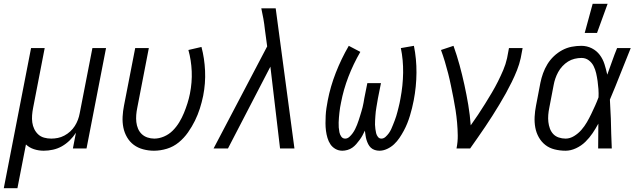

<svg xmlns="http://www.w3.org/2000/svg" viewBox="-47 -784 3367 1014"><path d="M-27 210 117 -530H189L128 -215Q124 -195 122.5 -175.5Q121 -156 123.5 -137.5Q126 -119 134 -102.5Q142 -86 155 -74Q168 -62 186 -57Q204 -52 224 -52Q241 -52 258.5 -55.5Q276 -59 293 -68Q310 -77 324 -90Q338 -103 348 -118.5Q358 -134 364.5 -151.5Q371 -169 374 -186L441 -530H513L410 0H338L354 -83Q340 -61 321 -42.5Q302 -24 280 -11.5Q258 1 233 6.5Q208 12 184 12Q157 12 132.5 4Q108 -4 90 -21L45 210Z M766 12Q737 12 709 4.5Q681 -3 659.5 -19Q638 -35 624 -59Q610 -83 604.5 -110.5Q599 -138 600.5 -167.5Q602 -197 608 -227L667 -530H739L678 -215Q674 -196 672.5 -177Q671 -158 673 -139.5Q675 -121 682 -104.5Q689 -88 701.5 -76Q714 -64 731.5 -58Q749 -52 768 -52Q793 -52 819 -63Q845 -74 865 -94Q885 -114 899.5 -138Q914 -162 924.5 -187.5Q935 -213 943 -238.5Q951 -264 956 -289Q968 -349 965.5 -407.5Q963 -466 948 -520L1017 -536Q1033 -476 1036 -410Q1039 -344 1026 -278Q1019 -244 1008.5 -211Q998 -178 982.5 -146.5Q967 -115 946 -85Q925 -55 897 -32Q869 -9 834.5 1.5Q800 12 766 12Z M1157 0H1081L1364 -539L1352 -628Q1349 -657 1344 -685Q1339 -713 1333 -740H1409L1508 0H1432L1381 -432Z M1957 12Q1944 12 1932 8Q1920 4 1911.5 -4Q1903 -12 1897.5 -23Q1892 -34 1888.5 -45.5Q1885 -57 1883.5 -69Q1882 -81 1880 -94Q1874 -81 1867.5 -69Q1861 -57 1852.5 -45.5Q1844 -34 1834.5 -23Q1825 -12 1813.5 -4Q1802 4 1788 8Q1774 12 1761 12Q1741 12 1724.5 2.5Q1708 -7 1698 -22Q1688 -37 1682.5 -55.5Q1677 -74 1674.5 -93.5Q1672 -113 1672 -133Q1672 -153 1673 -173Q1674 -193 1677 -213Q1680 -233 1684 -254Q1698 -327 1726.5 -400Q1755 -473 1795 -542L1856 -510Q1819 -446 1793 -378.5Q1767 -311 1754 -242Q1751 -229 1749 -215.5Q1747 -202 1745.5 -189Q1744 -176 1743 -163Q1742 -150 1741.5 -137Q1741 -124 1742 -111Q1743 -98 1745.5 -85.5Q1748 -73 1755.5 -62.5Q1763 -52 1776 -52Q1788 -52 1798 -61Q1808 -70 1815.5 -80.5Q1823 -91 1828.5 -102Q1834 -113 1838.5 -124.5Q1843 -136 1847 -148Q1851 -160 1854.5 -171.5Q1858 -183 1861.5 -194.5Q1865 -206 1868 -218Q1871 -230 1873 -241.5Q1875 -253 1877 -265L1893 -345H1965L1949 -265Q1947 -253 1945 -241.5Q1943 -230 1941 -218Q1939 -206 1937.5 -194.5Q1936 -183 1935.5 -171.5Q1935 -160 1934 -148.5Q1933 -137 1933.5 -125.5Q1934 -114 1935.5 -102.5Q1937 -91 1939.5 -80.5Q1942 -70 1949 -61Q1956 -52 1967 -52Q1979 -52 1989 -61Q1999 -70 2006.5 -80.5Q2014 -91 2019 -102Q2024 -113 2028.5 -124.5Q2033 -136 2037.5 -147.5Q2042 -159 2045.5 -170.5Q2049 -182 2052 -193.5Q2055 -205 2058 -217Q2061 -229 2063.5 -240.5Q2066 -252 2068 -264Q2081 -332 2082 -399.5Q2083 -467 2070 -530L2139 -542Q2153 -473 2152.5 -400Q2152 -327 2138 -254Q2134 -233 2129 -213Q2124 -193 2118 -173Q2112 -153 2104 -133Q2096 -113 2085.5 -93.5Q2075 -74 2062.5 -55.5Q2050 -37 2034 -22Q2018 -7 1997.5 2.5Q1977 12 1957 12Z M2364 0Q2371 -35 2370.5 -69Q2370 -103 2367 -136.5Q2364 -170 2359 -202.5Q2354 -235 2347.5 -267.5Q2341 -300 2334.5 -332Q2328 -364 2320 -395.5Q2312 -427 2302.5 -458.5Q2293 -490 2282 -520L2348 -542Q2366 -492 2380 -440.5Q2394 -389 2405.5 -336.5Q2417 -284 2426 -230.5Q2435 -177 2439 -122Q2459 -150 2478 -178.5Q2497 -207 2515 -236Q2533 -265 2550.5 -294.5Q2568 -324 2583 -354Q2598 -384 2611 -414.5Q2624 -445 2631 -477L2641 -530H2713L2703 -477Q2696 -445 2683.5 -413.5Q2671 -382 2656 -351.5Q2641 -321 2624.5 -291Q2608 -261 2590 -231.5Q2572 -202 2553.5 -172.5Q2535 -143 2515.5 -114.5Q2496 -86 2476 -57Q2456 -28 2436 0Z M2940 12Q2910 12 2882 5Q2854 -2 2833 -18.5Q2812 -35 2798.5 -59Q2785 -83 2780 -110.5Q2775 -138 2776.5 -167.5Q2778 -197 2784 -227L2807 -347Q2812 -372 2821 -397Q2830 -422 2844 -445Q2858 -468 2878 -487Q2898 -506 2922 -519Q2946 -532 2972 -537Q2998 -542 3023 -542Q3053 -542 3078.5 -529Q3104 -516 3120.5 -494Q3137 -472 3145.5 -445Q3154 -418 3160 -390L3161 -392Q3174 -427 3186 -461.5Q3198 -496 3212 -530H3284Q3256 -462 3229.5 -394Q3203 -326 3174 -258Q3176 -233 3176.5 -208Q3177 -183 3179 -158Q3180 -118 3181 -78.5Q3182 -39 3184 0H3112Q3112 -33 3112.5 -65.5Q3113 -98 3113 -131Q3099 -105 3082.5 -80.5Q3066 -56 3044.5 -35Q3023 -14 2995 -1Q2967 12 2940 12ZM2940 -52Q2963 -52 2985 -65.5Q3007 -79 3023.5 -98Q3040 -117 3052.5 -138.5Q3065 -160 3075.5 -182Q3086 -204 3096 -226Q3106 -248 3114 -270Q3115 -292 3113.5 -313.5Q3112 -335 3109 -356Q3106 -377 3101.5 -397Q3097 -417 3088 -435Q3079 -453 3062.5 -465.5Q3046 -478 3024 -478Q3006 -478 2987.5 -473.5Q2969 -469 2953 -459Q2937 -449 2923.5 -434.5Q2910 -420 2901 -403.5Q2892 -387 2886 -369.5Q2880 -352 2877 -335L2854 -215Q2850 -196 2848.5 -177Q2847 -158 2849 -140Q2851 -122 2857 -105.5Q2863 -89 2874.5 -76.5Q2886 -64 2903.5 -58Q2921 -52 2940 -52Z M3041 -610 3083 -764H3162L3106 -610Z"/></svg>

Font: Lode Term
Style: Italic
Weight: 400
Italic angle: -11°
Monospace: yes
Designer: Belleve Invis
Foundry: Belleve Invis
Version: Version 29.2.0